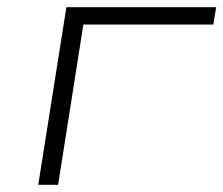

<svg xmlns="http://www.w3.org/2000/svg" viewBox="-20 -512 619 532"><path d="M86 0 164 -492H579L571 -444H211L141 0Z"/></svg>

Font: Nunito Sans 7pt Expanded ExtraLight
Style: Italic
Weight: 250
Width: 7
Italic angle: -9°
Designer: Vernon Adams
Foundry: Vernon Adams
Version: Version 3.101;gftools[0.9.27]